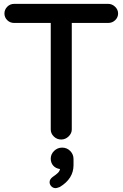

<svg xmlns="http://www.w3.org/2000/svg" viewBox="-20 -710 635 995"><path d="M243 -39V-591H54Q32 -591 17.5 -605.5Q3 -620 3 -640Q3 -660 17.5 -675Q32 -690 54 -690H540Q561 -690 576.5 -675Q592 -660 592 -640Q592 -620 577 -605.5Q562 -591 540 -591H352V-39Q352 -19 335.5 -3Q319 13 297 13Q275 13 259 -2.5Q243 -18 243 -39ZM253 207Q272 194 280.5 185.5Q289 177 291 166Q269 163 256 148.5Q243 134 243 112Q243 89 260.5 72Q278 55 302 55Q327 55 344 72.5Q361 90 361 114V146Q361 216 290 259Q274 265 269 265Q255 265 246 255.5Q237 246 237 234Q237 219 253 207Z"/></svg>

Font: 寒蝉全圆体 Bold
Style: Regular
Weight: 700
Designer: Warren2060
      Designed by Motoya company      

      [Varela Round]
      Joe Prince(Latin component); Avraham Cornf
Foundry: ChillType
Version: Version 3.200